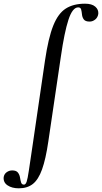

<svg xmlns="http://www.w3.org/2000/svg" viewBox="-129 -746 554 1041"><path d="M-27 275Q-64 275 -88 259Q-112 243 -109 214Q-106 197 -92.5 187.5Q-79 178 -63 178Q-41 178 -32 189.5Q-23 201 -20.5 216.5Q-18 232 -14.5 243.5Q-11 255 1 255Q10 255 15.5 239Q21 223 27.5 178.5Q34 134 47 47L115 -418Q133 -540 159.5 -606.5Q186 -673 227.5 -699.5Q269 -726 332 -726Q369 -726 387.5 -710Q406 -694 404 -671Q401 -651 387 -640Q373 -629 357 -629Q334 -629 325.5 -640.5Q317 -652 315.5 -667.5Q314 -683 311 -694.5Q308 -706 295 -706Q264 -706 242 -638.5Q220 -571 201 -439L133 21Q119 117 99 172.5Q79 228 49 251.5Q19 275 -27 275Z"/></svg>

Font: Cormorant
Style: Bold Italic
Weight: 700
Italic angle: -10°
Designer: Christian Thalmann (Catharsis Fonts)
Foundry: Catharsis Fonts
Version: Version 4.000